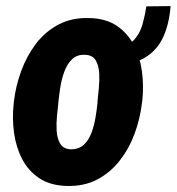

<svg xmlns="http://www.w3.org/2000/svg" viewBox="-20 -597 577 627"><path d="M458 -576.2 537.1 -577.1Q532.7 -520 513.7 -477.5Q494.6 -435.1 456.8 -410.9Q418.9 -386.7 359.4 -384.8L363.8 -445.8Q399.9 -447.3 418.5 -467.5Q437 -487.8 445.3 -517.3Q453.6 -546.9 458 -576.2ZM24.4 -255.4 25.4 -265.6Q31.2 -315.9 49.1 -364.7Q66.9 -413.6 96.9 -453.4Q127 -493.2 170.2 -516.4Q213.4 -539.6 270.5 -538.1Q325.2 -537.1 361.1 -512.9Q397 -488.8 417.2 -449.5Q437.5 -410.2 443.6 -363.3Q449.7 -316.4 444.8 -270.5L443.4 -259.8Q437.5 -209.5 419.7 -160.9Q401.9 -112.3 371.3 -73Q340.8 -33.7 297.9 -11Q254.9 11.7 198.2 10.3Q144 8.8 108.2 -15.1Q72.3 -39.1 52.2 -77.9Q32.2 -116.7 25.9 -163.1Q19.5 -209.5 24.4 -255.4ZM170.9 -266.1 169.9 -255.4Q168.5 -241.2 166 -217.5Q163.6 -193.8 165 -169.4Q166.5 -145 176.5 -127.9Q186.5 -110.8 210.4 -109.4Q237.3 -108.9 253.9 -124.5Q270.5 -140.1 279.3 -164.8Q288.1 -189.5 292.2 -215.1Q296.4 -240.7 298.3 -259.8L298.8 -270Q300.3 -284.2 302.7 -308.3Q305.2 -332.5 304 -357.4Q302.7 -382.3 292.7 -399.7Q282.7 -417 258.3 -418Q231.4 -419.4 215.1 -403.3Q198.7 -387.2 189.7 -362.1Q180.7 -336.9 176.8 -311Q172.9 -285.2 170.9 -266.1Z"/></svg>

Font: Roboto Condensed ExtraBold
Style: Italic
Weight: 800
Italic angle: -12°
Designer: Christian Robertson
Foundry: Google
Version: Version 3.008; 2023